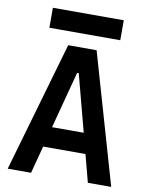

<svg xmlns="http://www.w3.org/2000/svg" viewBox="-95 -940 775 1008"><g transform="rotate(10 293.0 -436.5)"><path d="M17.1 0 217.3 -693.4H368.7L568.8 0H444.3L405.8 -146.5H180.2L141.6 0ZM288.6 -558.1 208.5 -254.9H377.4L297.4 -558.1ZM104 -766.6V-873H481.9V-766.6Z"/></g></svg>

Font: Caskaydia Cove SemiBold
Style: Regular
Weight: 600
Monospace: yes
Designer: Aaron Bell
Foundry: Saja Typeworks
Version: Version 4.300; ttfautohint (v1.8.3)